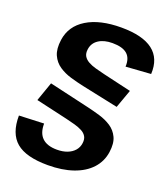

<svg xmlns="http://www.w3.org/2000/svg" viewBox="-166 -934 1016 1169"><g transform="rotate(20 342.0 -349.5)"><path d="M281 120.4Q139.9 120.4 76.1 66.6Q12.3 12.8 13.6 -103.5L174.4 -110.1Q173.5 -49.1 205.5 -18.1Q237.5 12.9 301.4 12.9Q339.4 12.9 368 1.8Q396.7 -9.3 414.4 -29.8Q432.2 -50.3 435.7 -78.5Q439.1 -104.6 428.9 -121.9Q418.7 -139.2 398 -150.1Q377.4 -161 350.3 -168.6Q323.1 -176.3 292.7 -183.3L86.9 -230.5L130.4 -354.4L388.1 -294.9Q429.7 -285.4 471.8 -272.9Q514 -260.4 547.6 -238.4Q581.2 -216.3 598.8 -179Q616.4 -141.7 607.9 -82.6Q598.9 -19.9 556.7 26Q514.5 71.8 444.3 96.1Q374.1 120.4 281 120.4ZM319.5 -406Q277.9 -415 235 -427.5Q192.1 -440 157.7 -463.1Q123.3 -486.1 106 -524.7Q88.7 -563.2 97.2 -623.9Q110.2 -717.1 194.5 -768.8Q278.8 -820.4 417.1 -820.4Q555.3 -820.4 622.2 -769.3Q689.1 -718.2 683.6 -616.4L521.8 -605.2Q524.8 -659.8 494.5 -686.4Q464.3 -712.9 398.8 -712.9Q344 -712.9 309.4 -689.9Q274.8 -666.9 269.4 -625.9Q265.5 -598.8 275.9 -581.2Q286.4 -563.7 307.3 -552.1Q328.2 -540.5 356.1 -532.8Q384 -525.1 415.4 -517.6L597.3 -475.3L554.7 -356.4Z"/></g></svg>

Font: Pathway Extreme 8pt Thin
Style: Italic
Weight: 100
Italic angle: -8°
Designer: Eduardo Rodriguez Tunni
Foundry: Eduardo Rodriguez Tunni
Version: Version 1.000